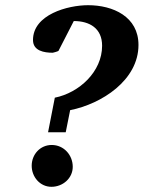

<svg xmlns="http://www.w3.org/2000/svg" viewBox="-20 -707 575 739"><path d="M513 -534C513 -643 415 -687 319 -687C241 -687 107 -651 107 -553C107 -511 150 -504 183 -504C185 -504 202 -509 205 -511L264 -626C325 -626 373 -598 373 -531C373 -431 285 -350 191 -331L165 -198H233L250 -283C371 -307 513 -398 513 -534ZM260 -65C260 -110 226 -149 179 -149C135 -149 102 -113 102 -69C102 -26 134 12 178 12C222 12 260 -21 260 -65Z"/></svg>

Font: Veleka
Style: Bold Italic
Weight: 700
Italic angle: -12°
Designer: Stefan Peev, Context Ltd, 2016; SIL International, 1997-2014.
Foundry: Stefan Peev, Context Ltd, 2016
Version: Version 5.000